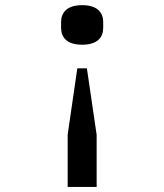

<svg xmlns="http://www.w3.org/2000/svg" viewBox="-20 -546 640 748"><path d="M356.5 182.2V-21L318.5 -279.8H281.2L243.6 -21V182.2ZM218 -437.5C218 -400.6 240.4 -371.8 300.1 -371.8C359.7 -371.8 382.1 -400.6 382.1 -437.5V-459.9C382.1 -496.8 359.7 -525.9 300.1 -525.9C240.4 -525.9 218 -496.8 218 -459.9Z"/></svg>

Font: Margiela Mono Medium
Style: Regular
Weight: 500
Designer: Mike Abbink, Paul van der Laan, Pieter van Rosmalen
Foundry: Bold Monday
Version: Version 2.003 2021